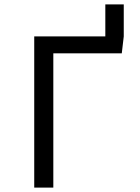

<svg xmlns="http://www.w3.org/2000/svg" viewBox="-20 -855 640 875"><path d="M544 -835V-689L535 -612H223V0H136V-689H460V-835Z"/></svg>

Font: Fira Mono
Style: Regular
Weight: 400
Designer: Carrois Corporate & Edenspiekermann AG
Foundry: Carrois Corporate GbR & Edenspiekermann AG
Version: Version 3.206